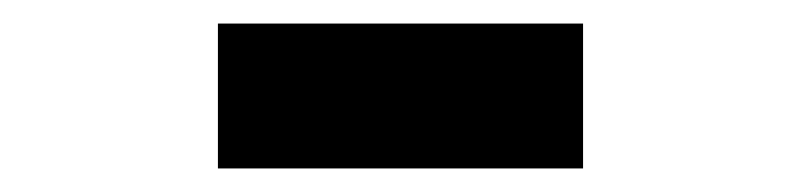

<svg xmlns="http://www.w3.org/2000/svg" viewBox="-20 -386 680 163"><path d="M165 -243V-366H475V-243Z"/></svg>

Font: Writer SemiBold
Style: Regular
Weight: 600
Monospace: yes
Designer: Mike Abbink, Paul van der Laan, Pieter van Rosmalen
Foundry: Bold Monday
Version: Version 2.001 2020